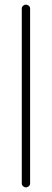

<svg xmlns="http://www.w3.org/2000/svg" viewBox="-20 -788 224 829"><path d="M92 21Q85 21 79.5 16Q74 11 74 4V-751Q74 -758 79.5 -763Q85 -768 92 -768Q99 -768 104.5 -763Q110 -758 110 -751V4Q110 11 104.5 16Q99 21 92 21Z"/></svg>

Font: Dosis ExtraLight ExtraLight
Style: Regular
Weight: 250
Version: Version 3.001; ttfautohint (v1.8.2)